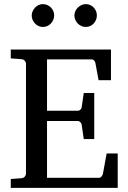

<svg xmlns="http://www.w3.org/2000/svg" viewBox="-20 -911 623 931"><path d="M32.2 0V-43L84 -46.9Q94.7 -47.9 100.3 -54.7Q106 -61.5 106 -68.8V-602.1Q106 -609.4 100.3 -616.2Q94.7 -623 84 -624L32.2 -627.9V-670.9H518.1V-522H458L442.9 -604Q441.9 -611.3 436.8 -617.2Q431.6 -623 424.8 -623H208V-374H357.9Q364.7 -374 370.4 -379.9Q376 -385.7 376 -391.1L386.2 -460H437V-236.8H386.2L376 -306.2Q376 -311.5 370.1 -317.9Q364.3 -324.2 357.9 -324.2H208V-48.8H460.9Q467.3 -48.8 472.7 -55.7Q478 -62.5 479 -67.9L497.1 -167H550.8V0ZM242.7 -836.4Q242.7 -825.2 238.3 -814.9Q233.9 -804.7 226.6 -796.9Q219.2 -789.1 209.2 -784.7Q199.2 -780.3 188 -780.3Q176.8 -780.3 167 -784.7Q157.2 -789.1 149.9 -796.9Q142.6 -804.7 138.2 -814.5Q133.8 -824.2 133.8 -835.4Q133.8 -846.2 138.2 -856.2Q142.6 -866.2 149.9 -874Q157.2 -881.8 167 -886.5Q176.8 -891.1 188 -891.1Q199.2 -891.1 209.2 -886.7Q219.2 -882.3 226.6 -875Q233.9 -867.7 238.3 -857.7Q242.7 -847.7 242.7 -836.4ZM449.7 -836.4Q449.7 -825.2 445.6 -814.9Q441.4 -804.7 434.1 -796.9Q426.8 -789.1 417 -784.7Q407.2 -780.3 396 -780.3Q384.8 -780.3 374.8 -784.7Q364.7 -789.1 357.2 -796.9Q349.6 -804.7 345.2 -814.9Q340.8 -825.2 340.8 -836.4Q340.8 -846.7 345.2 -856.7Q349.6 -866.7 357.4 -874.3Q365.2 -881.8 375 -886.5Q384.8 -891.1 396 -891.1Q407.2 -891.1 417 -886.7Q426.8 -882.3 434.1 -874.8Q441.4 -867.2 445.6 -857.2Q449.7 -847.2 449.7 -836.4Z"/></svg>

Font: Charis SIL APac
Style: Regular
Weight: 400
Foundry: SIL International
Version: Version 5.000